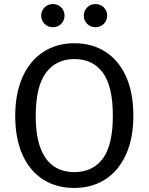

<svg xmlns="http://www.w3.org/2000/svg" viewBox="-20 -914 732 946"><path d="M346 -701Q433 -701 498.5 -659.5Q564 -618 600.5 -538Q637 -458 637 -344Q637 -232 600.5 -152Q564 -72 498.5 -30Q433 12 346 12Q259 12 193.5 -29Q128 -70 91.5 -150Q55 -230 55 -343Q55 -454 91.5 -535Q128 -616 194 -658.5Q260 -701 346 -701ZM346 -623Q256 -623 206 -555Q156 -487 156 -343Q156 -246 179.5 -184.5Q203 -123 245.5 -94.5Q288 -66 346 -66Q437 -66 486.5 -132.5Q536 -199 536 -344Q536 -488 487 -555.5Q438 -623 346 -623ZM450 -894Q475 -894 491.5 -877.5Q508 -861 508 -837Q508 -813 491.5 -796.5Q475 -780 450 -780Q426 -780 409.5 -796.5Q393 -813 393 -837Q393 -861 409.5 -877.5Q426 -894 450 -894ZM241 -894Q265 -894 281.5 -877.5Q298 -861 298 -837Q298 -813 281.5 -796.5Q265 -780 241 -780Q216 -780 199.5 -796.5Q183 -813 183 -837Q183 -861 199.5 -877.5Q216 -894 241 -894Z"/></svg>

Font: Firava
Style: Regular
Weight: 400
Designer: Carrois Corporate & Edenspiekermann AG
Foundry: Greg Finn Gibson
Version: Version 5.000